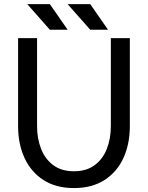

<svg xmlns="http://www.w3.org/2000/svg" viewBox="-20 -909 723 938"><path d="M161.1 -722.7H68.4V-293Q68.4 -205.1 100.1 -136.7Q131.8 -68.4 192.6 -29.3Q253.4 9.8 341.3 9.8Q429.2 9.8 490.2 -29.3Q551.3 -68.4 582.8 -136.7Q614.3 -205.1 614.3 -293V-722.7H521.5V-293Q521.5 -231.9 502 -181.9Q482.4 -131.8 442.4 -102.1Q402.3 -72.3 341.3 -72.3Q280.3 -72.3 240.2 -102.1Q200.2 -131.8 180.7 -181.9Q161.1 -231.9 161.1 -293ZM223.6 -763.7 113.3 -888.7H223.6L310.5 -763.7ZM420.9 -763.7 310.5 -888.7H420.9L507.8 -763.7Z"/></svg>

Font: Giphurs
Style: Regular
Weight: 400
Version: Version 2.010